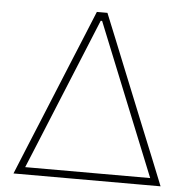

<svg xmlns="http://www.w3.org/2000/svg" viewBox="-51 -764 801 814"><g transform="rotate(5 349.0 -356.5)"><path d="M36 0Q59.5 -58 85.5 -121Q111.5 -184 135.5 -242.5L235.5 -486.5Q262.5 -552 284.5 -605.5Q306.5 -659 328.5 -713H373.5Q395.5 -659 417 -606Q438.5 -553 465 -487L564.5 -241Q588.5 -182 613.8 -119.8Q639 -57.5 662 0ZM72 -4 62 -31H637L626 -4Q599 -71 570.5 -141.2Q542 -211.5 517 -273.5L354 -677H348L184.5 -278Q157.5 -212.5 128.8 -142Q100 -71.5 72 -4Z"/></g></svg>

Font: Commissioner Thin
Style: Regular
Weight: 100
Designer: Kostas Bartsokas
Foundry: Kostas Bartsokas
Version: Version 1.001;gftools[0.9.23]